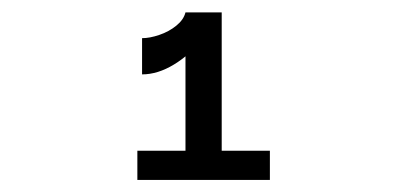

<svg xmlns="http://www.w3.org/2000/svg" viewBox="-20 -848 660 318"><path d="M287.2 -827.5H330Q330 -805.8 312.5 -781.7Q295 -757.5 268.2 -741.2Q241.3 -724.8 215.3 -724.8V-784.8Q228.2 -784.8 243.9 -790.2Q259.7 -795.5 271.9 -805.4Q284.2 -815.3 287.2 -827.5ZM287.2 -550V-827.5H347.2V-550ZM207.5 -598.3H427V-550H207.5Z"/></svg>

Font: Monaspace Krypton Var
Style: Regular
Weight: 400
Designer: Riley Cran and the Lettermatic Team
Version: Version 1.101 (Monaspace Krypton Var)